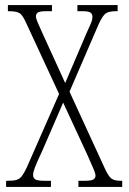

<svg xmlns="http://www.w3.org/2000/svg" viewBox="-20 -734 506 754"><path d="M4 0V-24H10Q32 -24 44.5 -27.5Q57 -31 65.5 -42Q74 -53 85 -76L212 -365L84 -641Q70 -673 58 -681.5Q46 -690 16 -690H11V-714H184V-690H162Q135 -690 128 -684.5Q121 -679 121 -669Q121 -662 129 -643.5Q137 -625 147 -603L236 -408L319 -602Q328 -623 335.5 -639Q343 -655 343 -668Q343 -679 335.5 -684.5Q328 -690 304 -690H284V-714H442V-690H435Q408 -690 395.5 -681.5Q383 -673 367 -638L253 -374L391 -74Q406 -41 418 -32.5Q430 -24 454 -24H460V0H288V-24H312Q339 -24 347 -29.5Q355 -35 355 -44Q355 -53 347.5 -70Q340 -87 323 -126L228 -331L147 -144Q125 -97 117.5 -77.5Q110 -58 110 -47Q110 -36 118 -30Q126 -24 156 -24H180V0Z"/></svg>

Font: Noto Serif Bengali ExtraCondensed ExtraLight
Style: Regular
Weight: 200
Width: 2
Designer: Juan Bruce, Universal Thirst, Indian Type Foundry and the Monotype Design Team.
Foundry: Monotype Imaging Inc.
Version: Version 2.003; ttfautohint (v1.8.4.7-5d5b)